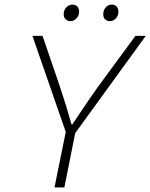

<svg xmlns="http://www.w3.org/2000/svg" viewBox="-20 -815 654 835"><path d="M217 0 266 -241 121 -659H165L240 -440Q254 -398 268 -352.5Q282 -307 291 -274H295Q308 -294 327 -322.5Q346 -351 367 -381.5Q388 -412 408 -440L569 -659H614L307 -236L260 0ZM287 -723Q274 -723 265.5 -731Q257 -739 257 -753Q257 -771 268.5 -783Q280 -795 294 -795Q308 -795 316 -787Q324 -779 324 -764Q324 -747 312.5 -735Q301 -723 287 -723ZM458 -723Q445 -723 437 -731Q429 -739 429 -753Q429 -771 440 -783Q451 -795 466 -795Q479 -795 487 -787Q495 -779 495 -764Q495 -747 484 -735Q473 -723 458 -723Z"/></svg>

Font: Source Code Pro ExtraLight Light
Style: Italic
Weight: 300
Italic angle: -11°
Monospace: yes
Version: Version 1.016;hotconv 1.0.116;makeotfexe 2.5.65601